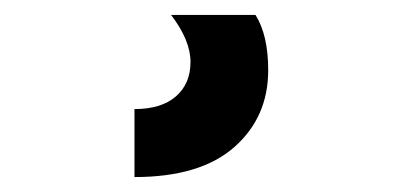

<svg xmlns="http://www.w3.org/2000/svg" viewBox="-20 31 540 257"><path d="M339 125Q339 188 293.5 228Q248 268 160 268V177Q196 177 215.5 160Q235 143 235 114Q235 85 209 51H322Q339 78 339 125Z"/></svg>

Font: Hind Vadodara
Style: Bold
Weight: 700
Designer: Hitesh Malaviya
Foundry: Indian Type Foundry
Version: Version 0.702;PS 1.0;hotconv 1.0.81;makeotf.lib2.5.63406